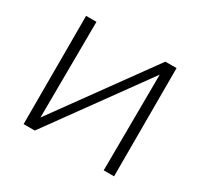

<svg xmlns="http://www.w3.org/2000/svg" viewBox="-140 -835 1054 1011"><g transform="rotate(30 387.0 -329.0)"><path d="M140 0V-31L594 -658H633V-626L180 0ZM112 0V-658H175L171 0ZM599 0 603 -658H662V0Z"/></g></svg>

Font: Ysabeau Office Light
Style: Regular
Weight: 300
Designer: Christian Thalmann (Catharsis Fonts)
Version: Version 2.001;gftools[0.9.30]; featfreeze: tnum,lnum,ss02